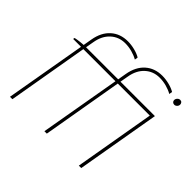

<svg xmlns="http://www.w3.org/2000/svg" viewBox="-166 -921 1124 1124"><g transform="rotate(45 395.5 -359.0)"><path d="M146 -520H646L643 -501H65L67 -511Q84 -515 107 -517.5Q130 -520 146 -520ZM302 -718Q330 -718 359.5 -710.5Q389 -703 409 -691L406 -671Q383 -684 355 -691.5Q327 -699 299 -699Q246 -699 209 -665Q172 -631 162 -571L152 -515L151 -510L63 0H43L143 -574Q155 -643 197 -680.5Q239 -718 302 -718ZM587 -718Q615 -718 644.5 -710.5Q674 -703 694 -691L691 -671Q668 -684 640 -691.5Q612 -699 584 -699Q531 -699 494 -665Q457 -631 447 -571L437 -515L436 -510L348 0H328L428 -574Q440 -643 482 -680.5Q524 -718 587 -718ZM703 -520H723L633 0H613ZM736 -666Q736 -676 743.5 -684Q751 -692 761 -692Q770 -692 775 -686Q780 -680 780 -672Q780 -662 772.5 -654.5Q765 -647 756 -647Q747 -647 741.5 -652.5Q736 -658 736 -666ZM714 -520 710 -501H617V-520Z"/></g></svg>

Font: Fixel Italic Variable Display Thin
Style: Italic
Weight: 100
Italic angle: -10°
Designer: AlfaBravo + MacPaw
Foundry: Kyrylo Tkachov, Marchela Mozhyna, Serhii Makarenko, Maria Weinstein, Zakhar Kryvoshyya
Version: Version 1.210;Glyphs 3.2 (3217)